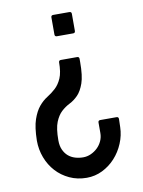

<svg xmlns="http://www.w3.org/2000/svg" viewBox="-86 -838 660 887"><g transform="rotate(-10 244.0 -394.0)"><path d="M311 -557V-541Q311 -477 299 -443Q287 -409 269 -390.5Q251 -372 230 -361.5Q209 -351 191 -334.5Q173 -318 161 -288.5Q149 -259 149 -203Q149 -177 157.5 -158.5Q166 -140 179.5 -128.5Q193 -117 211 -111.5Q229 -106 249 -106Q268 -106 285.5 -114Q303 -122 316.5 -135Q330 -148 338 -165.5Q346 -183 346 -203V-252Q346 -262 356 -262H432Q442 -262 442 -252L441 -214Q440 -175 424.5 -138Q409 -101 383 -72.5Q357 -44 322.5 -27Q288 -10 249 -10Q205 -10 168.5 -27Q132 -44 106 -72.5Q80 -101 65.5 -139Q51 -177 51 -219Q52 -282 64.5 -318Q77 -354 95 -375.5Q113 -397 134 -410Q155 -423 173 -439.5Q191 -456 203 -483Q215 -510 215 -560V-557Q215 -567 225 -567H301Q311 -567 311 -557ZM312 -768V-688Q312 -678 302 -678H226Q216 -678 216 -688V-768Q216 -778 226 -778H302Q312 -778 312 -768Z"/></g></svg>

Font: Kanalisirung
Style: Regular
Weight: 500
Designer: Peter Wiegel
Foundry: Peter Wiegel
Version: 1.000